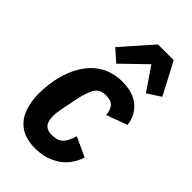

<svg xmlns="http://www.w3.org/2000/svg" viewBox="-244 -875 967 967"><g transform="rotate(45 239.5 -392.0)"><path d="M210 12Q143 12 102.5 -16Q62 -44 44.5 -91.5Q27 -139 27 -197Q27 -220 29.5 -246Q32 -272 36 -295Q51 -370 84 -424Q117 -478 167 -507.5Q217 -537 283 -537Q360 -537 404 -499.5Q448 -462 455 -401L344 -360Q340 -398 324 -414Q308 -430 272 -430Q233 -430 214 -402.5Q195 -375 181 -306L163 -216Q161 -205 159.5 -193Q158 -181 158 -168Q158 -143 164.5 -127Q171 -111 185 -103Q199 -95 221 -95Q261 -95 281.5 -115Q302 -135 315 -180L419 -132Q393 -58 337 -23Q281 12 210 12ZM277 -796H389L479 -625L408 -579L324 -702L197 -579L134 -634Z"/></g></svg>

Font: IBM Plex Sans Condensed
Style: Bold Italic
Weight: 700
Width: 3
Italic angle: -11.31°
Designer: Mike Abbink, Paul van der Laan, Pieter van Rosmalen
Foundry: Bold Monday
Version: Version 3.201